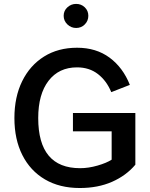

<svg xmlns="http://www.w3.org/2000/svg" viewBox="-20 -943 758 969"><path d="M348.1 -372.6H663.1V-111.8Q617.2 -57.1 545.9 -25.6Q474.6 5.9 382.8 5.9Q280.8 5.9 206.8 -37.6Q132.8 -81.1 92.8 -160.4Q52.7 -239.7 52.7 -347.2Q52.7 -453.6 92 -533.4Q131.3 -613.3 202.4 -657.7Q273.4 -702.1 369.1 -702.1Q465.3 -702.1 533 -652.1Q600.6 -602.1 635.3 -514.6L541.5 -478Q518.1 -535.2 474.4 -569.1Q430.7 -603 368.7 -603Q277.3 -603 225.1 -535.4Q172.9 -467.8 172.9 -347.2Q172.9 -94.2 384.3 -94.2Q426.8 -94.2 472.4 -107.4Q518.1 -120.6 543.5 -137.2V-280.3H348.1ZM301.3 -863.3Q301.3 -888.7 320.1 -906Q338.9 -923.3 364.3 -923.3Q390.1 -923.3 408 -906Q425.8 -888.7 425.8 -863.3Q425.8 -837.9 408 -819.8Q390.1 -801.8 364.3 -801.8Q338.9 -801.8 320.1 -819.8Q301.3 -837.9 301.3 -863.3Z"/></svg>

Font: Estedad-FD SemiBold
Style: Regular
Weight: 600
Designer: Amin Abedi
Version: Version 7.3